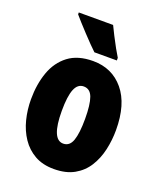

<svg xmlns="http://www.w3.org/2000/svg" viewBox="-143 -856 802 957"><g transform="rotate(20 258.0 -378.0)"><path d="M483 -278Q483 -225 471.5 -173.5Q460 -122 434 -80.5Q408 -39 364.5 -14.5Q321 10 257 10Q198 10 155.5 -14Q113 -38 85.5 -79Q58 -120 45 -171.5Q32 -223 32 -278Q32 -358 55 -422.5Q78 -487 128 -525Q178 -563 259 -563Q360 -563 421.5 -489Q483 -415 483 -278ZM196 -276Q196 -125 258 -125Q292 -125 305.5 -163.5Q319 -202 319 -278Q319 -354 305.5 -391Q292 -428 258 -428Q226 -428 211 -391Q196 -354 196 -276ZM290 -766Q299 -747 314 -717.5Q329 -688 344 -661Q359 -634 368 -620V-606H249Q237 -617 217.5 -637Q198 -657 176.5 -680Q155 -703 136.5 -723.5Q118 -744 108 -756V-766Z"/></g></svg>

Font: Noto Sans ExtraCondensed Black
Style: Regular
Weight: 900
Width: 2
Designer: Monotype Design Team
Foundry: Monotype Imaging Inc.
Version: Version 2.013; ttfautohint (v1.8.4.7-5d5b)